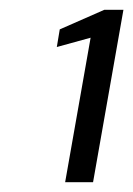

<svg xmlns="http://www.w3.org/2000/svg" viewBox="-20 -724 272 392"><path d="M113 -352 165 -647 96 -628 102 -664 193 -704H232L170 -352Z"/></svg>

Font: DM Sans 24pt Light
Style: Italic
Weight: 300
Italic angle: -10°
Designer: Colophon Foundry, Jonny Pinhorn
Foundry: Colophon Foundry
Version: Version 4.004;gftools[0.9.30]